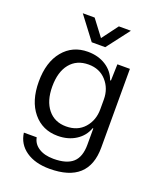

<svg xmlns="http://www.w3.org/2000/svg" viewBox="-164 -833 919 1110"><g transform="rotate(20 296.0 -278.5)"><path d="M276 177Q187 177 131 138Q75 99 66 31H145Q152 70 187.5 92.5Q223 115 278 115Q359 115 397 80.5Q435 46 435 -29V-129H431Q413 -78 366 -48Q319 -18 255 -18Q161 -18 103.5 -87.5Q46 -157 46 -276Q46 -396 103.5 -465.5Q161 -535 255 -535Q319 -535 366 -505Q413 -475 431 -424H436L439 -525H516V-41Q516 177 276 177ZM435 -247V-307Q435 -374 393.5 -420.5Q352 -467 284 -467Q211 -467 170 -416.5Q129 -366 129 -276Q129 -188 170 -137Q211 -86 282 -86Q353 -86 394 -132.5Q435 -179 435 -247ZM256 -594 150 -734H223L298 -635L372 -734H446L339 -594Z"/></g></svg>

Font: Mona Sans
Style: Regular
Weight: 400
Designer: Deni Anggara
Foundry: GitHub
Version: Version 2.000;Glyphs 3.2.3 (3260)